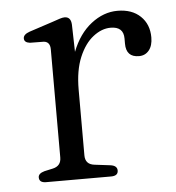

<svg xmlns="http://www.w3.org/2000/svg" viewBox="-42 -515 509 555"><g transform="rotate(-5 213.0 -238.0)"><path d="M184 -447 186 -368Q206 -419.5 242 -447.5Q278 -475.5 318.5 -475.5Q360.5 -475.5 385 -452Q409.5 -428.5 409.5 -390.5Q409.5 -366.5 398.5 -353Q387.5 -339.5 369.5 -339.5Q332 -339.5 332 -379V-394Q332 -428.5 294.5 -428.5Q268.5 -428.5 243.8 -409.2Q219 -390 203 -352Q187 -314 187 -258V-67.5Q187 -41 214 -38L259 -32.5Q279 -30 279 -15.5Q279 0 258.5 0H70Q50 0 50 -15.5Q50 -27 68 -32L93 -37.5Q117 -43 117 -67.5V-381Q117 -403.5 98.5 -405L58.5 -405.5Q42 -407.5 42 -419.5Q42 -431 60.5 -437.5L129 -460Q141.5 -464.5 150.2 -467.2Q159 -470 164.5 -470Q183 -470 184 -447Z"/></g></svg>

Font: Fraunces 9pt Soft Light
Style: Regular
Weight: 300
Version: Version 1.000;[0bf87f6ff]